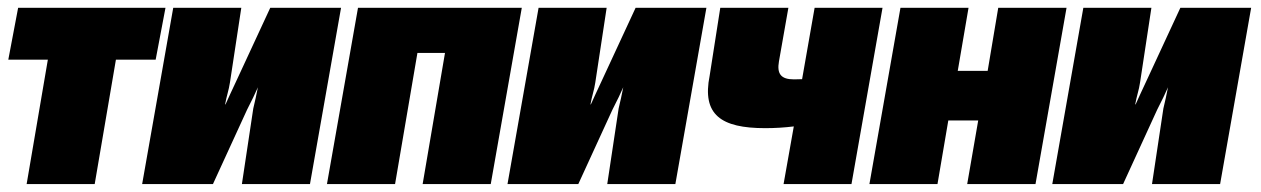

<svg xmlns="http://www.w3.org/2000/svg" viewBox="-20 -466 3192 486"><path d="M47.4 0H219.7L273.4 -314.9H374L398.9 -446.3H25.9L1 -314.9H101.1Z M339.8 0H519L605.5 -188.5L621.1 -219.7L632.8 -245.1C628.9 -225.1 625.5 -209.5 621.1 -191.4L592.3 0H764.6L843.3 -446.3H664.1L577.6 -259.8L563 -228.5L550.8 -201.7H549.8C551.8 -211.9 553.7 -221.2 556.2 -230C558.6 -238.8 560.5 -247.6 562 -256.8L590.8 -446.3H418.5Z M807.6 0H980L1036.6 -332H1106.4L1049.8 0H1222.2L1300.8 -446.3H886.2Z M1264.6 0H1443.8L1530.3 -188.5L1545.9 -219.7L1557.6 -245.1C1553.7 -225.1 1550.3 -209.5 1545.9 -191.4L1517.1 0H1689.5L1768.1 -446.3H1588.9L1502.4 -259.8L1487.8 -228.5L1475.6 -201.7H1474.6C1476.6 -211.9 1478.5 -221.2 1481 -230C1483.4 -238.8 1485.4 -247.6 1486.8 -256.8L1515.6 -446.3H1343.3Z M1917 -141.6C1941.4 -141.6 1965.8 -143.1 1989.3 -146L1963.4 0H2135.3L2213.9 -446.3H2042L2010.3 -265.6L1989.7 -265.1C1956.5 -265.1 1946.3 -279.3 1951.7 -310.5L1975.6 -446.3H1803.2L1776.4 -274.9C1756.3 -175.3 1805.2 -141.6 1917 -141.6Z M2180.7 0H2353L2380.4 -161.1H2456.1L2428.2 0H2601.1L2679.7 -446.3H2506.8L2480 -286.6H2404.3L2431.6 -446.3H2259.3Z M2643.6 0H2822.8L2909.2 -188.5L2924.8 -219.7L2936.5 -245.1C2932.6 -225.1 2929.2 -209.5 2924.8 -191.4L2896 0H3068.4L3147 -446.3H2967.8L2881.3 -259.8L2866.7 -228.5L2854.5 -201.7H2853.5C2855.5 -211.9 2857.4 -221.2 2859.9 -230C2862.3 -238.8 2864.3 -247.6 2865.7 -256.8L2894.5 -446.3H2722.2Z"/></svg>

Font: Roboto Flex Super Cond Black
Style: Italic
Weight: 900
Width: 3
Italic angle: -10°
Designer: Berlow after Robertson
Foundry: Google
Version: Version 3.200;Glyphs 3.3 (3311)